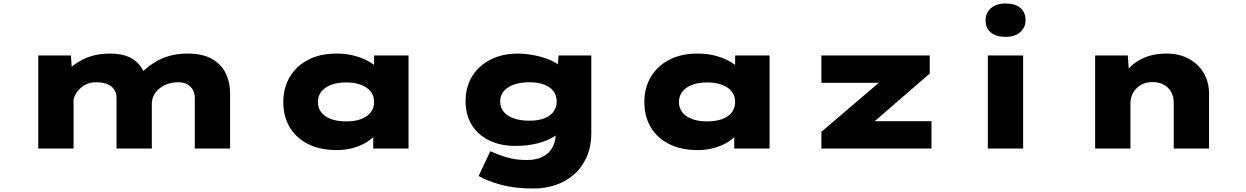

<svg xmlns="http://www.w3.org/2000/svg" viewBox="-20 -854 7162 1104"><path d="M200 0V-535H388L396 -411L353 -439Q377 -460 403.5 -479.5Q430 -499 460.5 -514Q491 -529 529.5 -537.5Q568 -546 616 -546Q661 -546 701 -534Q741 -522 772.5 -491Q804 -460 822 -404L771 -409L781 -423Q804 -447 831.5 -469Q859 -491 892.5 -508.5Q926 -526 967 -536Q1008 -546 1057 -546Q1147 -546 1201 -514Q1255 -482 1279 -430.5Q1303 -379 1303 -320V0H1100V-293Q1100 -315 1090 -335Q1080 -355 1059 -368Q1038 -381 1005 -381Q972 -381 944.5 -371.5Q917 -362 896.5 -345Q876 -328 864.5 -305.5Q853 -283 853 -258V0H650V-293Q650 -317 638 -337Q626 -357 600 -369Q574 -381 530 -381Q501 -381 477.5 -370Q454 -359 437.5 -342Q421 -325 412 -307.5Q403 -290 403 -278V0Z M1916 9Q1820 9 1751 -26Q1682 -61 1645.5 -123Q1609 -185 1609 -267Q1609 -349 1646.5 -412Q1684 -475 1752.5 -510.5Q1821 -546 1915 -546Q1969 -546 2014 -534.5Q2059 -523 2093.5 -504.5Q2128 -486 2150 -465Q2172 -444 2179 -426L2131 -417V-535H2329V0H2126V-151L2167 -132Q2163 -107 2142 -82Q2121 -57 2088 -36.5Q2055 -16 2011 -3.5Q1967 9 1916 9ZM1970 -156Q2021 -156 2057 -169.5Q2093 -183 2112 -208Q2131 -233 2131 -267Q2131 -302 2112 -327Q2093 -352 2057 -366Q2021 -380 1970 -380Q1920 -380 1883.5 -366Q1847 -352 1827.5 -327Q1808 -302 1808 -267Q1808 -233 1827.5 -208Q1847 -183 1883.5 -169.5Q1920 -156 1970 -156Z M3048 230Q2941 230 2861.5 208.5Q2782 187 2732 158L2799 16Q2823 25 2852.5 37Q2882 49 2921 57.5Q2960 66 3012 66Q3062 66 3099 48Q3136 30 3156 -5.5Q3176 -41 3176 -95V-135L3221 -131Q3211 -99 3172 -72.5Q3133 -46 3074 -30.5Q3015 -15 2944 -15Q2858 -15 2793 -46.5Q2728 -78 2692.5 -136Q2657 -194 2657 -272Q2657 -354 2695 -415.5Q2733 -477 2801 -511.5Q2869 -546 2959 -546Q2982 -546 3015 -542Q3048 -538 3083.5 -529Q3119 -520 3150 -506Q3181 -492 3201 -472Q3221 -452 3222 -426L3181 -417L3192 -535H3380V-92Q3380 -10 3352.5 50.5Q3325 111 3278.5 151Q3232 191 3172.5 210.5Q3113 230 3048 230ZM3025 -160Q3074 -160 3108.5 -173Q3143 -186 3162 -211Q3181 -236 3181 -270Q3181 -305 3162.5 -329.5Q3144 -354 3109.5 -367.5Q3075 -381 3025 -381Q2973 -381 2935 -367.5Q2897 -354 2876.5 -329.5Q2856 -305 2856 -270Q2856 -236 2876.5 -211Q2897 -186 2935 -173Q2973 -160 3025 -160Z M3992 9Q3896 9 3827 -26Q3758 -61 3721.5 -123Q3685 -185 3685 -267Q3685 -349 3722.5 -412Q3760 -475 3828.5 -510.5Q3897 -546 3991 -546Q4045 -546 4090 -534.5Q4135 -523 4169.5 -504.5Q4204 -486 4226 -465Q4248 -444 4255 -426L4207 -417V-535H4405V0H4202V-151L4243 -132Q4239 -107 4218 -82Q4197 -57 4164 -36.5Q4131 -16 4087 -3.5Q4043 9 3992 9ZM4046 -156Q4097 -156 4133 -169.5Q4169 -183 4188 -208Q4207 -233 4207 -267Q4207 -302 4188 -327Q4169 -352 4133 -366Q4097 -380 4046 -380Q3996 -380 3959.5 -366Q3923 -352 3903.5 -327Q3884 -302 3884 -267Q3884 -233 3903.5 -208Q3923 -183 3959.5 -169.5Q3996 -156 4046 -156Z M4703 0V-96L5127 -458L5144 -378H4703V-535H5326V-431L4925 -84L4905 -157H5336V0Z M5660 0V-535H5863V0ZM5762 -642Q5708 -642 5677.5 -667Q5647 -692 5647 -738Q5647 -780 5678 -807Q5709 -834 5762 -834Q5816 -834 5846.5 -809Q5877 -784 5877 -738Q5877 -696 5846 -669Q5815 -642 5762 -642Z M6277 0V-535H6465L6475 -387L6423 -372Q6434 -419 6468.5 -458.5Q6503 -498 6558.5 -522Q6614 -546 6685 -546Q6763 -546 6818 -515Q6873 -484 6902.5 -432Q6932 -380 6932 -316V0H6729V-264Q6729 -299 6714 -325.5Q6699 -352 6672 -367Q6645 -382 6608 -382Q6574 -382 6550 -370.5Q6526 -359 6510.5 -341.5Q6495 -324 6487.5 -303.5Q6480 -283 6480 -265V0H6379Q6328 0 6302.5 0Q6277 0 6277 0Z"/></svg>

Font: Lexend Zetta Black
Style: Regular
Weight: 900
Designer: Bonnie Shaver-Troup, Thomas Jockin
Foundry: Lexend
Version: Version 1.007